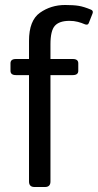

<svg xmlns="http://www.w3.org/2000/svg" viewBox="-20 -749 392 769"><path d="M43.9 -448.2Q22 -448.2 22 -465.3V-495.6Q22 -512.7 43.9 -512.7H96.2V-585.4Q96.2 -667 140.1 -698Q184.1 -729 240.7 -729Q274.4 -729 295.2 -725.6Q315.9 -722.2 344.2 -710.4Q355 -706.1 350.6 -694.8L335.4 -656.2Q331.5 -646.5 318.4 -652.3Q307.6 -657.2 292 -661.4Q276.4 -665.5 258.3 -665.5Q217.8 -665.5 200 -646Q182.1 -626.5 182.1 -571.3V-512.7H271.5Q293.5 -512.7 293.5 -495.6V-465.3Q293.5 -448.2 271.5 -448.2H182.1V-22Q182.1 0 160.2 0H118.2Q96.2 0 96.2 -22V-448.2Z"/></svg>

Font: Istok Web
Style: Regular
Weight: 400
Designer: Andrey V. Panov
Foundry: Andrey V. Panov
Version: Version 1.0.2g